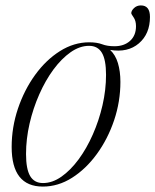

<svg xmlns="http://www.w3.org/2000/svg" viewBox="-20 -678 573 708"><path d="M424 -376Q424 -303.5 400.8 -234.5Q377.5 -165.5 337.2 -110.2Q297 -55 245.8 -22.5Q194.5 10 138 10Q23 10 23 -136Q23 -208.5 46.2 -277.5Q69.5 -346.5 109.5 -401.8Q149.5 -457 201 -489.5Q252.5 -522 309 -522Q337.5 -522 356.5 -514.8Q375.5 -507.5 402 -507.5Q437.5 -507.5 459.5 -527.2Q481.5 -547 481.5 -581.5Q481.5 -601 472.8 -613.8Q464 -626.5 464 -629Q464 -638.5 474.2 -648.2Q484.5 -658 499.5 -658Q533 -658 533 -615.5Q533 -553 492 -518Q451 -483 386 -494Q405.5 -476 414.8 -445.5Q424 -415 424 -376ZM138.5 -3Q173 -3 206.5 -26.5Q240 -50 269.8 -90.2Q299.5 -130.5 322.2 -182Q345 -233.5 358 -290Q371 -346.5 371 -402Q371 -457.5 355.8 -483.2Q340.5 -509 308.5 -509Q274 -509 240.5 -485.5Q207 -462 177.2 -421.8Q147.5 -381.5 124.8 -330Q102 -278.5 89 -222Q76 -165.5 76 -110Q76 -54.5 91.2 -28.8Q106.5 -3 138.5 -3Z"/></svg>

Font: Newsreader 72pt Light
Style: Italic
Weight: 300
Italic angle: -17°
Designer: Hugues Gentile
Foundry: Production Type
Version: Version 1.003; ttfautohint (v1.8.3)